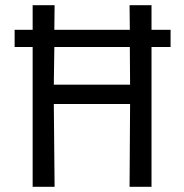

<svg xmlns="http://www.w3.org/2000/svg" viewBox="-20 -715 705 735"><path d="M105 0V-535H36V-601H105V-695H189L188 -601H477L476 -695H560V-601H633V-535H560V0H476L478 -317H186L189 0ZM186 -391H478L477 -535H188Z"/></svg>

Font: Ruda
Style: Regular
Weight: 400
Designer: Mariela Monsalve and Angelina Sanchez
Foundry: Mariela Monsalve and Angelina Sanchez
Version: Version 2.000